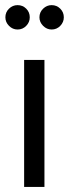

<svg xmlns="http://www.w3.org/2000/svg" viewBox="-20 -736 272 756"><path d="M135.3 -667.8Q135.3 -687.8 149.8 -701.8Q164.2 -715.8 183.3 -715.8Q203.3 -715.8 217.3 -701.8Q231.3 -687.8 231.3 -667.8Q231.3 -648.7 217.3 -634.2Q203.3 -619.8 183.3 -619.8Q164.2 -619.8 149.8 -634.2Q135.3 -648.7 135.3 -667.8ZM75 -500H155V0H75ZM1.2 -667.8Q1.2 -688 15.5 -701.9Q29.8 -715.8 49.2 -715.8Q69.3 -715.8 83.2 -701.9Q97.2 -688 97.2 -667.8Q97.2 -648.5 83.2 -634.2Q69.3 -619.8 49.2 -619.8Q29.8 -619.8 15.5 -634.2Q1.2 -648.5 1.2 -667.8Z"/></svg>

Font: Oak Sans Light
Style: Regular
Weight: 400
Designer: Erik Kennedy, Walven
Foundry: Erik Kennedy, Walven
Version: Version 1.100;Glyphs 3.1.2 (3151)